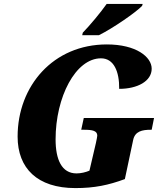

<svg xmlns="http://www.w3.org/2000/svg" viewBox="-20 -951 836 981"><path d="M400 -771H485C558 -807 676 -889 706 -921L709 -931H525C495 -888 439 -821 403 -784ZM365 10C463 10 534 -5 618 -36L660 -234C669 -281 707 -288 751 -288H755L767 -348H408L395 -288H410C452 -288 477 -283 477 -258C477 -253 474 -240 470 -220L437 -79C418 -71 394 -65 371 -65C295 -65 264 -136 264 -239C264 -455 366 -653 496 -653C562 -653 590 -585 589 -497C682 -497 755 -536 755 -600C755 -660 676 -724 526 -724C252 -724 70 -512 70 -253C70 -91 171 10 365 10Z"/></svg>

Font: Noto Serif SemiCondensed Black
Style: Italic
Weight: 900
Width: 4
Italic angle: -12°
Designer: Monotype Design Team
Foundry: Monotype Imaging Inc.
Version: Version 2.014